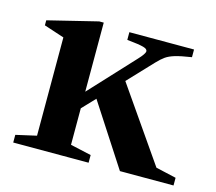

<svg xmlns="http://www.w3.org/2000/svg" viewBox="-82 -635 829 737"><g transform="rotate(15 332.0 -267.0)"><path d="M27.5 0V-30.5L109 -49V-439.5L28.5 -466V-486L226 -534.5H244V-260L406.5 -435Q430.5 -460.5 430.5 -470.5Q430.5 -479.5 414 -484.2Q397.5 -489 348.5 -494V-524.5H605.5V-494Q563 -487.5 540.5 -480.8Q518 -474 504.2 -464.2Q490.5 -454.5 474.5 -437.5L382 -339.5L583.5 -49L664.5 -30.5V0H451.5L292.5 -245L244 -194V-49L327 -30.5V0Z"/></g></svg>

Font: Libre Caslon Text SemiBold
Style: Regular
Weight: 600
Designer: Pablo Impallari, Rodrigo Fuenzalida, Katja Schimmel
Foundry: Pablo Impallari, Rodrigo Fuenzalida
Version: Version 2.000